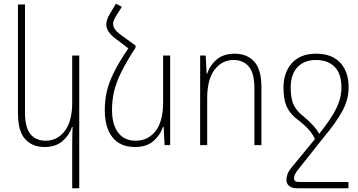

<svg xmlns="http://www.w3.org/2000/svg" viewBox="-20 -784 1936 1037"><path d="M408 233H370V0Q370 -26 370.5 -49.5Q371 -73 372 -98H369Q354 -53 317 -21.5Q280 10 221 10Q155 10 116 -32.5Q77 -75 77 -172V-760H115V-176Q115 -94 145 -59Q175 -24 226 -24Q290 -24 330 -76.5Q370 -129 370 -231V-484H408Z M712 -538V-526Q662 -450 634.5 -393.5Q607 -337 596 -289.5Q585 -242 585 -190Q585 -112 618 -68Q651 -24 713 -24Q779 -24 820 -76Q861 -128 861 -231V-484H899V0H869L864 -98H860Q845 -53 808 -21.5Q771 10 709 10Q629 10 587.5 -42.5Q546 -95 546 -189Q546 -239 556 -286Q566 -333 593.5 -389.5Q621 -446 673 -523L603 -576Q554 -613 554 -652Q554 -678 574 -710L606 -764L638 -747L607 -698Q591 -673 591 -655Q591 -627 628 -599Z M1061 0V-484H1091L1096 -386H1099Q1114 -432 1151 -463Q1188 -494 1247 -494Q1314 -494 1353 -451.5Q1392 -409 1392 -312V0H1354V-308Q1354 -390 1323.5 -425Q1293 -460 1242 -460Q1179 -460 1139 -407.5Q1099 -355 1099 -253V0Z M1599 199H1862V233H1590Q1556 233 1541.5 220.5Q1527 208 1527 186Q1527 172 1533.5 155Q1540 138 1561 113L1681 -33Q1671 -56 1651.5 -79.5Q1632 -103 1594 -133Q1551 -163 1531 -203Q1511 -243 1511 -311Q1511 -392 1556.5 -443Q1602 -494 1687 -494Q1772 -494 1817.5 -445.5Q1863 -397 1863 -311Q1863 -247 1829 -184Q1795 -121 1724 -37L1595 126Q1579 145 1573.5 157Q1568 169 1568 178Q1568 189 1574.5 194Q1581 199 1599 199ZM1620 -155Q1654 -126 1673.5 -104Q1693 -82 1704 -61Q1768 -141 1796 -197.5Q1824 -254 1824 -311Q1824 -386 1787.5 -423Q1751 -460 1687 -460Q1623 -460 1586.5 -421Q1550 -382 1550 -311Q1550 -250 1567 -216Q1584 -182 1620 -155Z"/></svg>

Font: Noto Sans Armenian SemiCondensed ExtraLight
Style: Regular
Weight: 200
Width: 4
Designer: Monotype Design Team
Foundry: Monotype Imaging Inc.
Version: Version 2.008; ttfautohint (v1.8.4.7-5d5b)